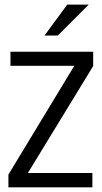

<svg xmlns="http://www.w3.org/2000/svg" viewBox="-20 -804 439 824"><path d="M379.9 -520.5 99.6 -61.5H376.5V0H16.1V-54.7L298.8 -521.5H24.9V-582H379.9ZM268.6 -784.2H360.8L228 -651.4H170.9Z"/></svg>

Font: Decalotype Light
Style: Regular
Weight: 300
Designer: Alfredo Marco Pradil
Foundry: Alfredo Marco Pradil
Version: Version 1.0